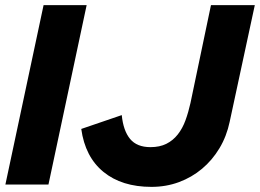

<svg xmlns="http://www.w3.org/2000/svg" viewBox="-20 -720 1014 749"><path d="M1 0ZM1 0 150 -700H318L169 0ZM876 -245Q864 -188 836 -141.5Q808 -95 768 -61.5Q728 -28 678 -9.5Q628 9 571 9Q455 9 383.5 -49.5Q312 -108 297 -217Q337 -231 376 -244Q415 -257 455 -271Q461 -210 487.5 -178Q514 -146 567 -146Q603 -146 629 -159Q655 -172 673.5 -195.5Q692 -219 703.5 -250.5Q715 -282 723 -318Q743 -414 763 -509Q783 -604 803 -700H974Q949 -585 925 -472.5Q901 -360 876 -245Z"/></svg>

Font: Rosa Sans Black
Style: Italic
Weight: 900
Italic angle: -12°
Designer: Pentagram / MCKL
Foundry: Pentagram / MCKL
Version: Version 1.005;September 16, 2019;FontCreator 11.5.0.2425 64-